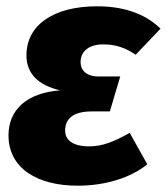

<svg xmlns="http://www.w3.org/2000/svg" viewBox="-20 -571 530 610"><path d="M227 19C314 19 395 -6 448 -49L392 -149C341 -120 304 -106 264 -106C211 -106 187 -126 187 -156C187 -192 210 -217 272 -217H329L362 -328H293C254 -328 236 -348 236 -374C236 -409 264 -430 308 -430C348 -430 379 -419 411 -397L490 -480C438 -531 366 -551 289 -551C149 -551 64 -491 64 -395C64 -337 102 -300 171 -284C66 -276 7 -223 7 -141C7 -36 99 19 227 19Z"/></svg>

Font: Fira Sans ExtraBold
Style: Italic
Weight: 800
Italic angle: -8°
Designer: bBox Type GmbH & Carrois Corporate GbR & Edenspiekermann AG
Foundry: bBox Type GmbH & Carrois Corporate GbR & Edenspiekermann AG
Version: Version 4.301;PS 004.301;hotconv 1.0.88;makeotf.lib2.5.64775